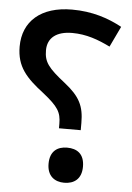

<svg xmlns="http://www.w3.org/2000/svg" viewBox="-53 -764 563 817"><g transform="rotate(5 228.5 -355.5)"><path d="M210 -216H303V-247C303 -318 284 -358 218 -410C144 -468 126 -492 126 -542C126 -595 164 -625 231 -625C292 -625 343 -606 394 -581L436 -669C377 -701 308 -724 222 -724C89 -724 13 -656 13 -548C13 -462 55 -417 131 -359C195 -308 210 -285 210 -235ZM252 13C294 13 326 -9 326 -62C326 -117 294 -137 252 -137C212 -137 179 -117 179 -62C179 -9 212 13 252 13Z"/></g></svg>

Font: Noto Sans Arabic UI Md
Style: Regular
Weight: 500
Designer: Monotype Design Team, Nadine Chahine and Nizar Qandah
Foundry: Monotype Imaging Inc.
Version: Version 2.010